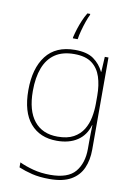

<svg xmlns="http://www.w3.org/2000/svg" viewBox="-106 -829 795 1135"><g transform="rotate(10 291.5 -261.5)"><path d="M290 -538Q363 -538 402.5 -509.5Q442 -481 463 -437H465L470 -528H492V25Q492 88 470.5 136.5Q449 185 401 212.5Q353 240 273 240Q212 240 167.5 229Q123 218 87 203V173Q123 190 170 202.5Q217 215 273 215Q379 215 422.5 163Q466 111 466 25V-17Q466 -46 466.5 -67Q467 -88 468 -117H466Q448 -55 399 -22.5Q350 10 276 10Q174 10 116.5 -57.5Q59 -125 59 -256Q59 -387 117 -462.5Q175 -538 290 -538ZM290 -513Q220 -513 175 -482.5Q130 -452 108 -394.5Q86 -337 86 -256Q86 -138 135.5 -76.5Q185 -15 276 -15Q335 -15 372 -35.5Q409 -56 429.5 -89.5Q450 -123 458 -164Q466 -205 466 -246V-294Q466 -357 450 -406.5Q434 -456 396 -484.5Q358 -513 290 -513ZM341 -757Q333 -742 323 -713.5Q313 -685 305 -655Q297 -625 294 -603H265V-609Q271 -635 279.5 -661.5Q288 -688 299 -714Q310 -740 324 -763H341Z"/></g></svg>

Font: Noto Sans Thai Thin
Style: Regular
Weight: 250
Designer: Monotype Design Team
Foundry: Monotype Imaging Inc.
Version: Version 2.001